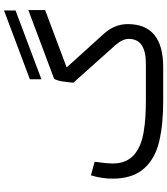

<svg xmlns="http://www.w3.org/2000/svg" viewBox="43 -892 849 976"><g transform="rotate(-90 468.0 -404.5)"><path d="M904.3 -600.1V-685.5L557.1 -555.2C551.3 -552.7 545.9 -534.7 542.5 -517.6C541 -509.3 539.6 -499.5 538.6 -488.8C536.1 -467.3 535.2 -461.9 535.2 -456.5L725.1 -244.1C747.1 -219.2 757.8 -196.3 757.8 -174.8C757.8 -116.7 715.8 -87.9 631.3 -87.9H449.7C417 -87.9 387.7 -88.9 362.8 -90.3C312 -93.8 255.9 -101.1 219.2 -117.2C161.6 -141.6 124.5 -182.1 124.5 -256.3C124.5 -277.8 127.4 -308.6 133.3 -348.6L64 -367.2C52.7 -329.1 47.4 -292.5 47.4 -257.3C47.4 -150.9 88.9 -89.4 157.7 -50.3C180.2 -37.1 207 -27.3 237.8 -20C299.3 -5.9 361.3 0 442.9 0H614.7C760.3 0 833 -60.1 833 -180.2C833 -225.1 816.4 -266.1 782.7 -302.7L612.8 -490.7ZM902.3 -809.1 552.7 -677.7V-619.1L902.3 -750.5Z"/></g></svg>

Font: Samim
Style: Regular
Weight: 400
Foundry: DejaVu fonts team - Redesigned by Saber Rastikerdar
Version: Version 4.0.5